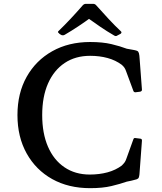

<svg xmlns="http://www.w3.org/2000/svg" viewBox="-20 -972 842 1001"><path d="M450 9Q337 9 252 -38.5Q167 -86 119 -172Q71 -258 71 -372Q71 -486 119 -571.5Q167 -657 252.5 -705Q338 -753 450 -753Q515 -753 561 -742Q607 -731 641 -718L680 -711Q691 -709 696.5 -706Q702 -703 704.5 -693.5Q707 -684 708 -665L720 -505Q721 -497 711 -494L687 -491Q678 -490 675 -499L638 -599Q634 -611 629 -618.5Q624 -626 615 -634Q583 -658 541 -669.5Q499 -681 450 -681Q373 -681 317 -643.5Q261 -606 230.5 -537Q200 -468 200 -372Q200 -277 230 -207.5Q260 -138 316 -100Q372 -62 448 -62Q498 -62 540.5 -73.5Q583 -85 615 -109Q625 -119 630 -126Q635 -133 639 -145L675 -245Q678 -255 688 -252L712 -249Q721 -248 720 -238L707 -63Q706 -53 703.5 -46.5Q701 -40 692 -37Q683 -34 665 -30L641 -25Q607 -13 561 -2Q515 9 450 9ZM287 -799Q278 -805 286 -811Q316 -840 347.5 -873.5Q379 -907 412 -945Q419 -952 428 -952H465Q475 -952 481 -945Q515 -907 547 -872.5Q579 -838 610 -809Q617 -803 609 -796Q605 -794 600.5 -791.5Q596 -789 592 -787Q584 -781 575 -787Q537 -809 502 -833Q467 -857 432 -882H456Q423 -858 388.5 -835Q354 -812 318 -791Q310 -786 301 -789Q297 -791 293 -793.5Q289 -796 287 -799Z"/></svg>

Font: Hahmlet Medium
Style: Regular
Weight: 500
Version: Version 1.002